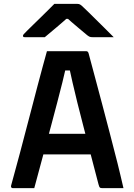

<svg xmlns="http://www.w3.org/2000/svg" viewBox="-20 -966 690 986"><path d="M148 -279H377Q391 -279 405 -279Q419 -279 432 -279L465 -288L478 -230L490 -173H158Q155 -173 152.5 -174.5Q150 -176 148.5 -178.5Q147 -181 147 -184ZM156 0Q129 0 101 0Q73 0 45 0Q42 0 40 -1.5Q38 -3 37 -6Q36 -9 37 -13Q45 -43 57 -86.5Q69 -130 83 -182.5Q97 -235 112 -293Q127 -351 142.5 -409Q158 -467 172 -522Q186 -577 199 -623Q212 -669 221 -703Q272 -703 326.5 -703Q381 -703 423 -703Q427 -703 429 -701.5Q431 -700 432.5 -698Q434 -696 435 -692Q451 -631 469 -565Q487 -499 505.5 -428Q524 -357 544 -281.5Q564 -206 584 -126Q591 -95 599 -64Q607 -33 614 0Q588 0 559 0Q530 0 504 0Q498 0 495 -1.5Q492 -3 490 -7Q488 -11 486 -19Q464 -103 444.5 -178Q425 -253 408 -318.5Q391 -384 377 -440Q363 -496 352.5 -542.5Q342 -589 334 -626L370 -604H285L320 -626Q312 -589 300.5 -543.5Q289 -498 274.5 -442Q260 -386 242 -319Q224 -252 202.5 -172.5Q181 -93 156 0ZM259 -946Q272 -946 295.5 -946Q319 -946 342.5 -946Q366 -946 378 -946Q385 -946 391 -943Q397 -940 411 -926Q419 -919 436 -902Q453 -885 475 -863.5Q497 -842 520 -819Q543 -796 564 -775Q541 -775 510.5 -775Q480 -775 457 -775Q446 -775 441 -777Q436 -779 428 -785Q413 -798 382 -823.5Q351 -849 307 -889L359 -869Q343 -869 327 -869Q311 -869 294 -869L345 -891Q302 -852 269 -824.5Q236 -797 210 -775H109Q105 -775 102.5 -775.5Q100 -776 99 -778Q98 -780 98 -782Q98 -786 101.5 -790Q105 -794 119 -808Q132 -821 150.5 -839Q169 -857 189 -876.5Q209 -896 227.5 -914.5Q246 -933 259 -946Z"/></svg>

Font: Recursive SemiBold
Style: Regular
Weight: 600
Version: Version 1.085